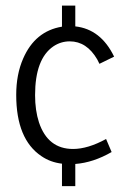

<svg xmlns="http://www.w3.org/2000/svg" viewBox="-20 -589 461 676"><path d="M373 -53.7 353.5 -99.6Q289.1 -64.5 237.3 -64.5Q148.4 -64.5 117.2 -158.2Q103.5 -200.2 103.5 -253.9Q103.5 -381.8 168 -425.8Q194.3 -443.4 225.6 -443.4Q285.2 -443.4 322.3 -379.9Q326.2 -372.1 330.1 -364.3L381.8 -389.6Q335 -486.3 245.1 -496.1V-569.3H198.2V-495.1Q103.5 -479.5 61.5 -382.8Q37.1 -327.1 37.1 -254.9Q37.1 -98.6 126 -39.1Q157.2 -17.6 198.2 -12.7V66.4H245.1V-11.7Q308.6 -16.6 373 -53.7Z"/></svg>

Font: Yaldevi Colombo
Style: Regular
Weight: 400
Designer: Sol Matas, Denzil Rajitha, Kosala Senevirathne and Pathum Egodawatta
Foundry: Mooniak
Version: Version 1.020 ; ttfautohint (v1.6)